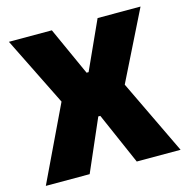

<svg xmlns="http://www.w3.org/2000/svg" viewBox="-97 -732 807 825"><g transform="rotate(-15 307.0 -319.5)"><path d="M202 0H7L175 -351.5V-314L14 -639H205L302 -424.5H311L408.5 -639H599.5L438 -314V-351.5L606.5 0H411.5L311 -230H302Z"/></g></svg>

Font: Anek Malayalam Medium ExtraBold
Style: Regular
Weight: 800
Version: Version 1.003